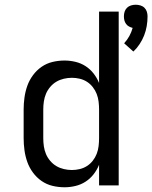

<svg xmlns="http://www.w3.org/2000/svg" viewBox="-20 -784 644 812"><path d="M544 -566 505 -601Q518 -615 527 -631.5Q536 -648 541 -666Q533 -668 525.5 -672Q518 -676 513 -683Q508 -690 506 -698Q504 -706 504 -715Q504 -725 507 -734.5Q510 -744 517 -751Q524 -758 534 -761Q544 -764 554 -764Q564 -764 574 -761Q584 -758 591 -751Q598 -744 601 -734.5Q604 -725 604 -715Q604 -694 600.5 -673.5Q597 -653 589.5 -634Q582 -615 570.5 -597.5Q559 -580 544 -566ZM253 8Q227 8 202 2Q177 -4 156 -18.5Q135 -33 119.5 -54Q104 -75 95.5 -99Q87 -123 83.5 -148.5Q80 -174 80 -200V-321Q80 -346 83.5 -371.5Q87 -397 95.5 -421Q104 -445 119.5 -466Q135 -487 156 -501.5Q177 -516 202 -522Q227 -528 253 -528Q276 -528 299 -522.5Q322 -517 341.5 -504.5Q361 -492 375.5 -473.5Q390 -455 399 -433V-735H482V0H399V-87Q390 -65 375.5 -46.5Q361 -28 341.5 -15.5Q322 -3 299 2.5Q276 8 253 8ZM284 -65Q301 -65 317.5 -69Q334 -73 348 -82Q362 -91 372.5 -104.5Q383 -118 389 -133.5Q395 -149 397 -166Q399 -183 399 -200V-321Q399 -337 397 -354Q395 -371 389 -386.5Q383 -402 372.5 -415.5Q362 -429 348 -438Q334 -447 317.5 -451Q301 -455 284 -455Q267 -455 250 -451Q233 -447 218.5 -438.5Q204 -430 192.5 -416.5Q181 -403 174.5 -387.5Q168 -372 165.5 -355Q163 -338 163 -321V-200Q163 -182 165.5 -165Q168 -148 174.5 -132.5Q181 -117 192.5 -103.5Q204 -90 218.5 -81.5Q233 -73 250 -69Q267 -65 284 -65Z"/></svg>

Font: Iosevka Aile
Style: Regular
Weight: 400
Designer: Belleve Invis
Foundry: Belleve Invis
Version: Version 28.0.1; ttfautohint (v1.8.4)